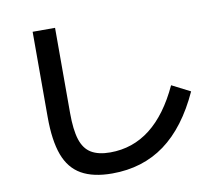

<svg xmlns="http://www.w3.org/2000/svg" viewBox="-87 -874 1174 1029"><g transform="rotate(-10 500.0 -359.0)"><path d="M443 52Q340 52 276 15.5Q212 -21 183 -99.5Q154 -178 154 -306V-770H276V-306Q276 -215 293 -161.5Q310 -108 349 -84.5Q388 -61 452 -61Q575 -61 670.5 -135.5Q766 -210 835 -359L935 -308Q852 -126 730.5 -37Q609 52 443 52Z"/></g></svg>

Font: M PLUS 2 SemiBold
Style: Regular
Weight: 600
Designer: Coji Morishita
Foundry: UNDERFOREST DESIGN
Version: Version 1.001